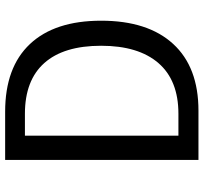

<svg xmlns="http://www.w3.org/2000/svg" viewBox="-42 -730 773 728"><g transform="rotate(-90 344.0 -366.5)"><path d="M101 -733H284Q452 -733 540.5 -639Q629 -545 629 -369Q629 -192 541 -96Q453 0 288 0H101ZM534 -369Q534 -511 468.5 -584.5Q403 -658 276 -658H193V-76H276Q403 -76 468.5 -152Q534 -228 534 -369Z"/></g></svg>

Font: Merged Yaku Han JP
Style: Regular
Weight: 400
Designer: Ryoko NISHIZUKA 西塚涼子 (kana, bopomofo & ideographs); Paul D. Hunt (Latin, Greek & Cyrillic); Sandoll Communications 산돌커뮤니
Foundry: Adobe
Version: Version 2.004